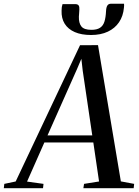

<svg xmlns="http://www.w3.org/2000/svg" viewBox="-88 -984 728 1004"><path d="M-68 0 -65.5 -22.5 -6 -35 330.5 -747.5 424.5 -748 544 -35.5 613.5 -22.5 611 0H348L351.5 -22.5L430 -35L400 -239H144L53.5 -34.5L139.5 -22.5L137 0ZM160.5 -276H394.5L344.5 -614.5L337.5 -676.5L315 -623.5ZM305 -962.5Q318.5 -962.5 323.2 -955.5Q328 -948.5 327 -934.5Q327 -925 325.8 -915Q324.5 -905 324.5 -897Q323.5 -863.5 337.5 -845.8Q351.5 -828 390 -828Q419 -828 435.2 -838.8Q451.5 -849.5 458.2 -871.2Q465 -893 466.5 -926Q467.5 -946 473.5 -955.2Q479.5 -964.5 492.5 -964.5H560.5Q561 -960.5 561 -955.5Q561 -950.5 560 -943Q556 -899.5 534.5 -867.8Q513 -836 476 -818.5Q439 -801 388 -801Q338 -801 303 -816.2Q268 -831.5 250.2 -860Q232.5 -888.5 234 -928.5Q234 -939.5 235.2 -947.2Q236.5 -955 239 -962.5Z"/></svg>

Font: Merriweather 120pt
Style: Italic
Weight: 400
Italic angle: -7.8°
Version: Version 2.101